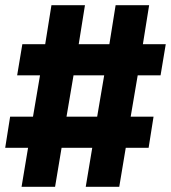

<svg xmlns="http://www.w3.org/2000/svg" viewBox="-24 -737 658 739"><path d="M59 -18 84 -168H-4L15 -288H103L130 -447H42L62 -567H150L174 -717H303L279 -567H397L421 -717H550L526 -567H614L594 -447H506L479 -288H567L548 -168H460L435 -18H306L331 -168H213L188 -18ZM232 -288H350L377 -447H259Z"/></svg>

Font: Iosevka Heavy Extended
Style: Italic
Weight: 900
Width: 7
Italic angle: -9°
Monospace: yes
Designer: Belleve Invis
Foundry: Belleve Invis
Version: Version 32.5.0; ttfautohint (v1.8.4)